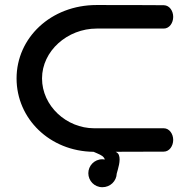

<svg xmlns="http://www.w3.org/2000/svg" viewBox="-20 -611 764 773"><path d="M445.6 0.1C565.7 -0.1 639.3 -0.5 639.3 -0.5C662 -0.5 677.3 -23.4 677.3 -47.6C677.3 -71.8 662 -94.6 639.3 -94.6L359.2 -94.6C247.4 -94.6 149.2 -184.7 149.2 -295.3C149.2 -405.8 251.4 -496 369.3 -496C480.8 -496 639.3 -496 639.3 -496C662.1 -496 677.3 -518.8 677.3 -543C677.3 -566.8 662.8 -589.3 639.9 -590C638.6 -590.1 531.2 -590.8 369.3 -590.8C184.1 -590.8 46.7 -458.3 46.7 -295.3C46.7 -133.5 179.7 -1.8 356.8 0.2C359.6 1.4 366.8 4.5 370.8 6.2C388 13.7 397.7 18.7 402.1 31.1C399 30.6 395.4 30.2 392.1 30.2C359.5 30.2 335.6 56.5 335.6 86.4C335.6 116.4 359.5 142.7 392.1 142.7C423.7 142.7 448.8 118.6 450 87.7C454.5 70.4 467.3 34.6 458.6 13C456.5 7 451.8 3.4 445.6 0.1Z"/></svg>

Font: Hi.
Style: Black
Weight: 400
Designer: Mew Too, Robert Jablonski
Foundry: Cannot Into Space Fonts
Version: Version 1.996